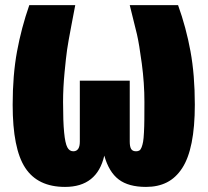

<svg xmlns="http://www.w3.org/2000/svg" viewBox="-20 -716 816 755"><path d="M680.2 -695.8Q711.9 -607.9 729 -514.6Q746.1 -421.4 746.1 -304.2Q746.1 -217.3 733.6 -155Q721.2 -92.8 696.3 -54.7Q671.4 -16.6 636.2 1.2Q601.1 19 554.2 19Q485.4 19 446.8 -10.3Q408.2 -39.6 390.1 -104Q361.8 19 235.8 19Q128.4 19 79.1 -56.2Q29.8 -131.3 29.8 -304.2Q29.8 -420.4 46.9 -513.4Q64 -606.4 95.2 -695.8H275.9Q274.4 -687.5 261.2 -618.7Q248 -549.8 243.9 -521Q239.7 -492.2 233.9 -431.6Q228 -371.1 228 -314.9Q228 -237.3 232.2 -195.1Q236.3 -152.8 244.6 -137Q252.9 -121.1 268.1 -121.1Q293.9 -121.1 293.9 -159.2V-398.9H490.2V-159.2Q490.2 -139.6 495.6 -130.4Q501 -121.1 515.1 -121.1Q522.9 -121.1 528.1 -124.3Q533.2 -127.4 536.9 -137Q540.5 -146.5 542.7 -158.7Q544.9 -170.9 546.1 -195.1Q547.4 -219.2 547.6 -245.6Q547.9 -272 547.9 -314.9Q547.9 -389.2 537.6 -466.1Q527.3 -543 518.6 -580.8Q509.8 -618.7 490.2 -695.8Z"/></svg>

Font: Fira Sans Compressed Heavy
Style: Regular
Weight: 900
Width: 1
Designer: Carrois Corporate & Edenspiekermann AG
Foundry: Carrois Corporate GbR & Edenspiekermann AG
Version: Version 4.203;PS 004.203;hotconv 1.0.88;makeotf.lib2.5.64775